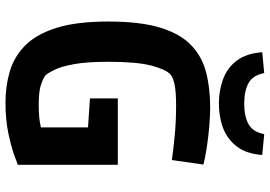

<svg xmlns="http://www.w3.org/2000/svg" viewBox="-158 -788 959 682"><g transform="rotate(90 321.0 -446.5)"><path d="M344 13Q286 13 234 -2Q182 -17 142 -56Q102 -95 79 -166.5Q56 -238 56 -353Q56 -465 77.5 -536Q99 -607 139.5 -646Q180 -685 236 -699.5Q292 -714 361 -714Q394 -714 432.5 -710.5Q471 -707 506.5 -701.5Q542 -696 564 -690L548 -578Q514 -583 462.5 -588Q411 -593 355 -593Q308 -593 281.5 -588Q255 -583 243 -572Q226 -556 212.5 -505Q199 -454 199 -353Q199 -275 207.5 -229.5Q216 -184 227 -162Q238 -140 245 -131Q255 -122 279 -113.5Q303 -105 351 -105Q377 -105 397.5 -107Q418 -109 432 -113V-342L494 -276L329 -287V-386H565V-31Q565 -31 536 -20Q507 -9 457 2Q407 13 344 13ZM347 -745Q301 -745 260.5 -760Q220 -775 194.5 -809Q169 -843 165 -899L239 -906Q247 -865 275 -850Q303 -835 347 -835Q392 -835 420 -850Q448 -865 456 -906L530 -899Q526 -843 500 -809Q474 -775 434.5 -760Q395 -745 347 -745Z"/></g></svg>

Font: Ruda ExtraBold
Style: Regular
Weight: 800
Designer: Mariela Monsalve and Angelina Sanchez
Foundry: Mariela Monsalve and Angelina Sanchez
Version: Version 2.000